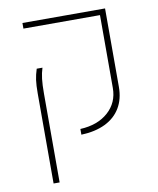

<svg xmlns="http://www.w3.org/2000/svg" viewBox="-86 -632 741 902"><g transform="rotate(-10 285.0 -181.0)"><path d="M264.6 0V-27.3Q347.7 -31.2 397.9 -75.9Q448.2 -120.6 448.2 -190.9V-538.1H83V-564.9H477.1V-190.9Q477.1 -132.8 451.9 -90.8Q426.8 -48.8 379.2 -25.6Q331.5 -2.4 264.6 0ZM96.2 203.1V-226.1Q96.2 -265.6 99.6 -290.3Q103 -314.9 111.8 -341.8H139.2Q131.3 -317.4 128.2 -290.3Q125 -263.2 125 -221.2V203.1Z"/></g></svg>

Font: Heebo Thin
Style: Regular
Weight: 250
Designer: Oded Ezer
Foundry: Ezer Type House
Version: Version 3.100